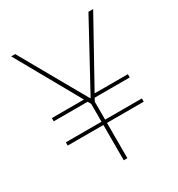

<svg xmlns="http://www.w3.org/2000/svg" viewBox="-168 -809 852 919"><g transform="rotate(-30 258.0 -350.0)"><path d="M51 -195V-213H471V-195ZM246 -329H51V-347H230ZM266 -329 282 -347H471V-329ZM248 0V-312L30 -700H52L257 -338H260L457 -700H483L268 -312V0Z"/></g></svg>

Font: DM Sans 36pt Thin
Style: Regular
Weight: 250
Designer: Colophon Foundry, Jonny Pinhorn
Foundry: Colophon Foundry
Version: Version 4.004;gftools[0.9.30]